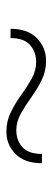

<svg xmlns="http://www.w3.org/2000/svg" viewBox="198 -595 164 600"><g transform="rotate(90 280.0 -295.0)"><path d="M391 -233Q358.5 -233 330.2 -247Q302 -261 276.5 -279.5Q251 -298 225.8 -312Q200.5 -326 174 -326Q142.5 -326 120.8 -307Q99 -288 99 -246H70Q70 -300 99.5 -328.5Q129 -357 170 -357Q202.5 -357 230.8 -343Q259 -329 284.5 -310.5Q310 -292 335.2 -278Q360.5 -264 387 -264Q418.5 -264 439.8 -283Q461 -302 461 -344H490Q490 -290 461.2 -261.5Q432.5 -233 391 -233Z"/></g></svg>

Font: Commissioner Thin Thin
Style: Regular
Weight: 250
Version: Version 1.000